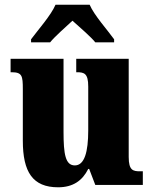

<svg xmlns="http://www.w3.org/2000/svg" viewBox="-20 -786 651 816"><path d="M112 -619V-606H193C212 -630 260 -672 288 -698C315 -674 371 -625 385 -606H465V-619C438 -657 380 -721 361 -766H216C197 -721 140 -657 112 -619ZM227 10C290 10 330 -18 355 -68H359L385 0H587V-58H576C546 -58 527 -61 527 -119V-536H304V-479H307C338 -479 355 -474 355 -418V-232C355 -140 339 -83 298 -83C258 -83 250 -131 250 -226V-536H25V-479H29C74 -479 77 -464 77 -407V-188C77 -55 119 10 227 10Z"/></svg>

Font: Noto Serif Sinhala Condensed Black
Style: Regular
Weight: 900
Width: 3
Designer: Jelle Bosma - Monotype Design Team
Foundry: Monotype Imaging Inc.
Version: Version 2.007